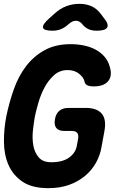

<svg xmlns="http://www.w3.org/2000/svg" viewBox="-25 -970 645 1000"><path d="M382 -248Q385 -268 377 -278Q369 -288 349 -288H311Q281 -288 268.5 -303Q256 -318 261 -348Q266 -378 284 -393Q302 -408 332 -408H420Q480 -408 505 -378Q530 -348 519 -288L504 -206Q497 -162 475 -122.5Q453 -83 417.5 -53.5Q382 -24 334.5 -7Q287 10 227 10Q142 10 92.5 -23.5Q43 -57 19.5 -110.5Q-4 -164 -4.5 -231Q-5 -298 8 -365Q23 -437 47 -505Q71 -573 110.5 -625Q150 -677 207 -708.5Q264 -740 343 -740Q379 -740 412.5 -733Q446 -726 473 -711.5Q500 -697 519.5 -674.5Q539 -652 547 -621Q561 -574 538 -547Q515 -520 464 -520Q440 -520 428.5 -526.5Q417 -533 415 -546Q411 -566 387.5 -585.5Q364 -605 327 -605Q286 -605 256.5 -578.5Q227 -552 207 -514.5Q187 -477 175 -435.5Q163 -394 157 -365Q151 -332 146.5 -290.5Q142 -249 148.5 -212.5Q155 -176 176.5 -150.5Q198 -125 242 -125Q301 -125 334.5 -149Q368 -173 375 -210ZM249 -810Q203 -810 199 -826Q195 -842 232 -875L260 -900Q289 -926 321 -938Q353 -950 388 -950Q423 -950 450.5 -938Q478 -926 498 -900L517 -875Q543 -843 533 -826.5Q523 -810 478 -810Q455 -810 437.5 -817.5Q420 -825 406 -841L403 -845Q388 -862 370 -862Q352 -862 332 -844L331 -843Q312 -826 292 -818Q272 -810 249 -810Z"/></svg>

Font: Maple Mono NL ExtraBold
Style: Italic
Weight: 800
Italic angle: -10°
Monospace: yes
Designer: subframe7536
Version: Version 7.000